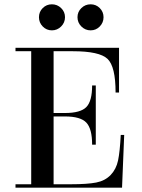

<svg xmlns="http://www.w3.org/2000/svg" viewBox="-20 -872 659 892"><path d="M52 0V-16H125V-634H52V-650H533V-442H517Q517 -563 479.5 -598.5Q442 -634 319 -634H229V-347H282Q354 -347 381 -374.5Q408 -402 408 -475H425V-200H408Q408 -274 381 -302.5Q354 -331 282 -331H229V-16H310Q386 -16 427 -24Q468 -32 494 -59Q520 -86 528.5 -126.5Q537 -167 541 -245H557L547 0ZM358 -749Q340 -767 340 -792Q340 -817 358 -834.5Q376 -852 401 -852Q426 -852 443.5 -834.5Q461 -817 461 -792Q461 -767 443.5 -749Q426 -731 401 -731Q376 -731 358 -749ZM178.5 -749Q161 -767 161 -792Q161 -817 178.5 -834.5Q196 -852 221 -852Q246 -852 264 -834.5Q282 -817 282 -792Q282 -767 264 -749Q246 -731 221 -731Q196 -731 178.5 -749Z"/></svg>

Font: Elsie
Style: Regular
Weight: 400
Designer: Alejandro Inler
Foundry: Alejandro Inler
Version: 1.002